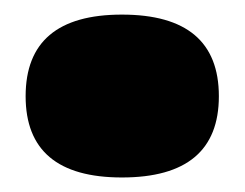

<svg xmlns="http://www.w3.org/2000/svg" viewBox="-20 -227 335 263"><path d="M147 16.1Q15.1 16.1 15.1 -95.2Q15.1 -207 147 -207Q279.8 -207 279.8 -95.2Q279.8 16.1 147 16.1Z"/></svg>

Font: Mayenne Sans Regular
Style: Regular
Weight: 600
Width: 6
Designer: Jérémy Landes — Studio Triple
Foundry: Jérémy Landes — Studio Triple
Version: Version 1.001;hotconv 1.0.109;makeotfexe 2.5.65596